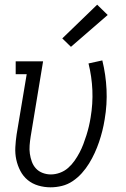

<svg xmlns="http://www.w3.org/2000/svg" viewBox="-20 -792 540 820"><path d="M196 8Q169 8 143.5 0.5Q118 -7 98.5 -23Q79 -39 67 -62Q55 -85 49.5 -110.5Q44 -136 45.5 -163.5Q47 -191 51 -218L94 -475H47V-530H164L111 -209Q108 -190 106.5 -171.5Q105 -153 107.5 -135.5Q110 -118 116 -101.5Q122 -85 133.5 -72.5Q145 -60 162 -53.5Q179 -47 197 -47Q216 -47 235.5 -54Q255 -61 270.5 -74.5Q286 -88 298 -105Q310 -122 319.5 -140Q329 -158 336 -176.5Q343 -195 349 -214Q355 -233 359.5 -252Q364 -271 367 -290Q377 -349 374.5 -407Q372 -465 358 -521L417 -534Q432 -473 435 -409.5Q438 -346 427 -282Q423 -257 417 -233Q411 -209 403 -185.5Q395 -162 384.5 -139Q374 -116 360.5 -94Q347 -72 329.5 -52.5Q312 -33 290.5 -18.5Q269 -4 244.5 2Q220 8 196 8ZM283 -592 246 -628 395 -772 440 -728Z"/></svg>

Font: Iosevka Slab Light
Style: Italic
Weight: 300
Italic angle: -9°
Monospace: yes
Designer: Belleve Invis
Foundry: Belleve Invis
Version: Version 11.1.1; ttfautohint (v1.8.3)